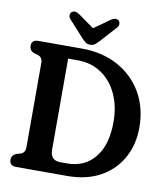

<svg xmlns="http://www.w3.org/2000/svg" viewBox="-95 -971 912 1050"><g transform="rotate(10 361.0 -446.0)"><path d="M29 -33.5Q29 -59 54 -70L79 -77Q103 -86.5 103 -114.5V-585.5Q103 -613.5 79 -623L54 -630Q29 -641 29 -666.5Q29 -700 66.5 -700H307.5Q423 -700 509.8 -652.2Q596.5 -604.5 644.5 -520.8Q692.5 -437 692.5 -329.5Q692.5 -235.5 652 -161Q611.5 -86.5 534.5 -43.2Q457.5 0 348.5 0H66.5Q29 0 29 -33.5ZM338 -67.5Q434.5 -67.5 491.2 -137.2Q548 -207 548 -334Q548 -421 516.8 -488.5Q485.5 -556 428.8 -594.5Q372 -633 296.5 -633H243.5V-127.5Q243.5 -67.5 299.5 -67.5ZM401 -762Q387.5 -747 376.5 -737.8Q365.5 -728.5 349 -728.5Q331.5 -728.5 320.2 -737.8Q309 -747 295.5 -762L219.5 -846Q209 -858 210 -869Q211 -880 217.5 -886Q234 -900.5 261.5 -882L348.5 -820L435.5 -882Q463 -900 479.5 -886Q485.5 -880 486.5 -868.8Q487.5 -857.5 477 -846Z"/></g></svg>

Font: Fraunces 144pt SuperSoft SemiBold
Style: Regular
Weight: 600
Version: Version 1.000;[b76b70a41]